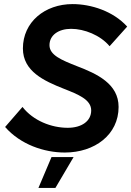

<svg xmlns="http://www.w3.org/2000/svg" viewBox="-20 -733 643 939"><path d="M297 13C443 13 560 -74 560 -210C560 -323 455 -372 355 -410C282 -439 222 -463 222 -512C222 -561 266 -592 328 -592C392 -592 471 -561 516 -507L602 -603C533 -679 425 -713 335 -713C199 -713 92 -625 92 -496C92 -384 196 -337 292 -299C363 -271 426 -246 426 -193C426 -141 380 -108 311 -108C231 -108 142 -143 90 -210L5 -112C80 -26 196 13 297 13ZM168 186H251L340 35H232Z"/></svg>

Font: Fixel Display 20240404 SemiBold
Style: Italic
Weight: 600
Italic angle: -10°
Designer: AlfaBravo + MacPaw
Foundry: Kyrylo Tkachov, Marchela Mozhyna, Serhii Makarenko, Maria Weinstein, Zakhar Kryvoshyya
Version: Version 1.211;Glyphs 3.2 (3225)